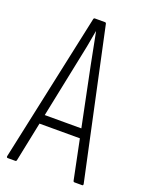

<svg xmlns="http://www.w3.org/2000/svg" viewBox="-128 -718 589 781"><g transform="rotate(20 167.0 -327.5)"><path d="M6 0Q0 0 1 -7L139 -650Q140 -655 145 -655H188Q193 -655 194 -650L332 -7Q333 0 328 0H295Q290 0 289 -5L194 -469Q187 -504 180.5 -538Q174 -572 167 -607H166Q160 -572 153.5 -537.5Q147 -503 139 -467L44 -5Q43 0 38 0ZM71 -176 80 -216H252L261 -176Z"/></g></svg>

Font: Sofia Sans Extra Condensed Light
Style: Regular
Weight: 300
Designer: Botio Nikoltchev, Ani Petrova
Foundry: lettersoup
Version: Version 4.101